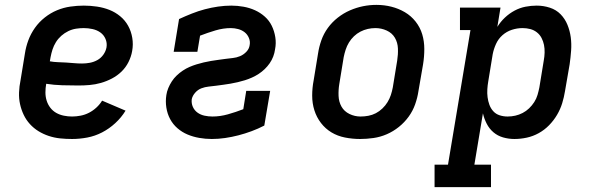

<svg xmlns="http://www.w3.org/2000/svg" viewBox="-20 -561 2440 786"><path d="M275 8Q250 8 226 5.5Q202 3 179.5 -4.5Q157 -12 137.5 -24Q118 -36 102.5 -53Q87 -70 77 -91Q67 -112 62 -135Q57 -158 58 -183Q59 -208 64 -232L82 -342Q86 -369 96 -396Q106 -423 123 -447Q140 -471 163.5 -489.5Q187 -508 213.5 -519Q240 -530 268 -534Q296 -538 323 -538Q350 -538 377 -534Q404 -530 428 -520.5Q452 -511 472 -494.5Q492 -478 504.5 -455.5Q517 -433 521.5 -406Q526 -379 521 -352Q517 -329 506 -307Q495 -285 477.5 -268Q460 -251 438 -239.5Q416 -228 393 -221.5Q370 -215 347 -213Q324 -211 301 -211Q268 -211 234.5 -212Q201 -213 169 -218V-217Q166 -200 166 -182.5Q166 -165 171 -149Q176 -133 186 -120Q196 -107 210 -99Q224 -91 241 -87.5Q258 -84 275 -84Q292 -84 310 -87.5Q328 -91 344.5 -99.5Q361 -108 375 -121Q389 -134 398 -149L494 -108Q477 -80 452 -57Q427 -34 398 -19Q369 -4 337.5 2Q306 8 275 8ZM316 -301Q332 -301 348 -304Q364 -307 378.5 -315Q393 -323 403 -337Q413 -351 416 -367Q419 -385 412 -401.5Q405 -418 391 -428Q377 -438 359 -442Q341 -446 323 -446Q307 -446 291 -443.5Q275 -441 259.5 -433.5Q244 -426 231 -414.5Q218 -403 209 -388.5Q200 -374 195 -358.5Q190 -343 187 -327L184 -310Q200 -307 217 -306.5Q234 -306 250.5 -305Q267 -304 283 -302.5Q299 -301 316 -301Z M847 8Q821 8 795.5 3.5Q770 -1 747.5 -10.5Q725 -20 706.5 -36Q688 -52 676.5 -73.5Q665 -95 661 -120.5Q657 -146 661 -172Q663 -186 669 -200.5Q675 -215 683.5 -228Q692 -241 703.5 -252Q715 -263 728.5 -272Q742 -281 756 -287Q770 -293 784.5 -297.5Q799 -302 814 -305.5Q829 -309 844 -311.5Q859 -314 874 -316Q889 -318 903.5 -320Q918 -322 933 -323.5Q948 -325 962.5 -331Q977 -337 988.5 -349Q1000 -361 1002 -376Q1005 -391 999 -405.5Q993 -420 981.5 -429Q970 -438 955 -442Q940 -446 925 -446Q894 -446 862 -436.5Q830 -427 799 -415L788 -349H691L713 -483Q739 -495 765.5 -505.5Q792 -516 818.5 -523Q845 -530 872.5 -534Q900 -538 927 -538Q952 -538 977 -533.5Q1002 -529 1024 -519Q1046 -509 1064 -493Q1082 -477 1092.5 -455.5Q1103 -434 1107 -409Q1111 -384 1106 -359Q1104 -344 1098.5 -329.5Q1093 -315 1084 -302Q1075 -289 1063.5 -278Q1052 -267 1039 -258.5Q1026 -250 1011.5 -243.5Q997 -237 982.5 -232.5Q968 -228 953 -224.5Q938 -221 923.5 -218.5Q909 -216 894 -214Q879 -212 864 -210Q849 -208 834 -206.5Q819 -205 804.5 -199.5Q790 -194 779 -181.5Q768 -169 765 -155Q763 -138 769.5 -123.5Q776 -109 788.5 -100Q801 -91 817 -87.5Q833 -84 850 -84Q881 -84 913 -93Q945 -102 976 -114L988 -189H1086L1062 -47Q1037 -34 1010 -24Q983 -14 956 -7Q929 0 901.5 4Q874 8 847 8Z M1454 8Q1423 8 1392.5 2Q1362 -4 1337 -19Q1312 -34 1294 -57.5Q1276 -81 1267 -109.5Q1258 -138 1258 -169.5Q1258 -201 1264 -232L1282 -342Q1286 -369 1295.5 -396Q1305 -423 1322 -446.5Q1339 -470 1362.5 -488.5Q1386 -507 1412.5 -518.5Q1439 -530 1466 -535.5Q1493 -541 1521 -541Q1553 -541 1582.5 -533.5Q1612 -526 1637.5 -511Q1663 -496 1681.5 -472.5Q1700 -449 1708.5 -420.5Q1717 -392 1717 -360.5Q1717 -329 1712 -298L1693 -188Q1689 -161 1679.5 -134Q1670 -107 1653 -83.5Q1636 -60 1613 -41.5Q1590 -23 1563.5 -11.5Q1537 0 1509 4Q1481 8 1454 8ZM1456 -84Q1472 -84 1488 -87Q1504 -90 1518.5 -97.5Q1533 -105 1545.5 -117Q1558 -129 1566.5 -143Q1575 -157 1580 -172Q1585 -187 1588 -203L1606 -313Q1610 -338 1609 -362.5Q1608 -387 1596.5 -406.5Q1585 -426 1563 -436Q1541 -446 1517 -446Q1501 -446 1485.5 -442.5Q1470 -439 1455.5 -431.5Q1441 -424 1429 -412.5Q1417 -401 1408.5 -387Q1400 -373 1395 -357.5Q1390 -342 1387 -327L1369 -217Q1365 -193 1366 -168.5Q1367 -144 1378 -124.5Q1389 -105 1410.5 -94.5Q1432 -84 1456 -84Q1456 -84 1456 -84Q1456 -84 1456 -84Z M1759 205V113H1814L1906 -438H1863V-530H2029L2016 -451Q2029 -472 2047 -489Q2065 -506 2086.5 -517.5Q2108 -529 2131 -533.5Q2154 -538 2177 -538Q2205 -538 2231 -529.5Q2257 -521 2275 -502.5Q2293 -484 2303 -459.5Q2313 -435 2316.5 -408.5Q2320 -382 2318 -354Q2316 -326 2312 -298L2293 -188Q2289 -163 2281.5 -138.5Q2274 -114 2260.5 -91Q2247 -68 2228 -48.5Q2209 -29 2185.5 -16Q2162 -3 2136.5 2.5Q2111 8 2086 8Q2062 8 2039.5 1.5Q2017 -5 2000 -19.5Q1983 -34 1972.5 -54.5Q1962 -75 1957 -97L1922 113H1990V205ZM2058 -84Q2074 -84 2089.5 -87.5Q2105 -91 2119.5 -98.5Q2134 -106 2146 -117.5Q2158 -129 2167 -143Q2176 -157 2180.5 -172.5Q2185 -188 2188 -203L2206 -313Q2209 -329 2209.5 -345.5Q2210 -362 2207 -377Q2204 -392 2197 -405.5Q2190 -419 2178 -428.5Q2166 -438 2151 -442Q2136 -446 2119 -446Q2119 -446 2119 -446Q2119 -446 2119 -446Q2097 -446 2075.5 -439Q2054 -432 2037 -417Q2020 -402 2010.5 -381Q2001 -360 1997 -339L1979 -229Q1976 -212 1975 -195.5Q1974 -179 1976 -163Q1978 -147 1983.5 -132Q1989 -117 1999.5 -105.5Q2010 -94 2025.5 -89Q2041 -84 2058 -84Z"/></svg>

Font: Iosevka Slab Semibold Extended
Style: Italic
Weight: 600
Width: 7
Italic angle: -9°
Monospace: yes
Designer: Belleve Invis
Foundry: Belleve Invis
Version: Version 11.1.0; ttfautohint (v1.8.3)